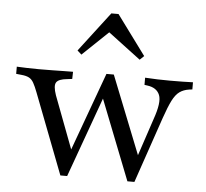

<svg xmlns="http://www.w3.org/2000/svg" viewBox="-49 -712 831 773"><g transform="rotate(5 366.0 -326.0)"><path d="M222.6 8.1 97.6 -316.9Q88.7 -340.3 81 -354Q73.4 -367.7 62.1 -373.8Q50.8 -379.8 32.3 -381.5L9.7 -383.9V-412.9Q26.6 -412.1 50 -411.3Q73.4 -410.5 96.8 -410.5H99.2H103.2Q129 -410.5 154 -410.9Q179 -411.3 200.8 -411.7Q222.6 -412.1 237.1 -412.1L236.3 -383.1L216.1 -380.6Q181.5 -377.4 172.6 -363.3Q163.7 -349.2 176.6 -312.1L260.5 -90.3L251.6 -85.5L371.8 -415.3L396 -396.8L250 8.1ZM493.5 8.1 362.9 -324.2 371.8 -415.3H401.6L532.3 -86.3L516.9 -71L576.6 -250Q601.6 -320.2 589.9 -349.2Q578.2 -378.2 539.5 -383.1L528.2 -384.7V-413.7Q551.6 -412.1 578.6 -411.3Q605.6 -410.5 629 -410.5Q656.5 -410.5 679.8 -410.9Q703.2 -411.3 721.8 -412.1V-383.1L708.9 -381.5Q686.3 -378.2 670.6 -366.9Q654.8 -355.6 641.9 -330.2Q629 -304.8 612.9 -258.1L521.8 8.1ZM264.5 -483.9 247.6 -499.2 370.2 -659.7H399.2L516.9 -500L500 -483.9L349.2 -597.6L387.1 -600.8Z"/></g></svg>

Font: Playfair 5pt SemiExpanded Light Light
Style: Regular
Weight: 300
Version: Version 2.203